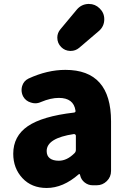

<svg xmlns="http://www.w3.org/2000/svg" viewBox="-20 -936 645 970"><path d="M215.8 13.7Q139.6 13.7 93.3 -36.1Q46.9 -85.9 46.9 -159.2Q46.9 -248 120.1 -298.3Q193.4 -348.6 353.5 -367.2Q363.3 -368.2 361.3 -377.9Q351.6 -441.4 277.3 -441.4Q236.3 -441.4 187.5 -420.9Q172.9 -414.1 158.2 -414.1Q147.5 -414.1 135.7 -418Q109.4 -425.8 96.7 -449.2Q88.9 -464.8 88.9 -481.4Q88.9 -491.2 91.8 -501Q99.6 -527.3 124 -539.1Q218.8 -583 310.5 -583Q541 -583 541 -323.2V-72.3Q541 -42 519.5 -21Q498 0 468.8 0H448.2Q425.8 0 407.7 -14.2Q389.6 -28.3 384.8 -50.8L383.8 -54.7Q382.8 -56.6 380.9 -56.6Q378.9 -56.6 377.9 -55.7Q298.8 13.7 215.8 13.7ZM277.3 -124Q318.4 -124 356.4 -162.1Q363.3 -168.9 363.3 -178.7V-250Q363.3 -253.9 360.4 -256.3Q357.4 -258.8 353.5 -258.8Q215.8 -238.3 215.8 -172.9Q215.8 -148.4 231.9 -136.2Q248 -124 277.3 -124ZM379.9 -694.3Q361.3 -678.7 336.9 -678.7Q335 -678.7 334 -678.7Q307.6 -679.7 289.1 -698.2Q269.5 -717.8 269.5 -746.1Q269.5 -769.5 285.2 -788.1L368.2 -887.7Q390.6 -914.1 424.8 -916Q426.8 -916 429.7 -916Q460.9 -916 483.4 -893.6Q506.8 -871.1 506.8 -838.9Q506.8 -802.7 479.5 -779.3Z"/></svg>

Font: Gen Jyuu GothicX Heavy
Style: Bold
Weight: 900
Designer: [Source Han Sans]
Ryoko NISHIZUKA  (kana & ideographs); Paul D. Hunt (Latin, Greek & Cyrillic); Wenlong ZHANG  (bopomofo
Version: Version 1.002.20150607